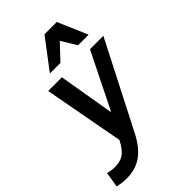

<svg xmlns="http://www.w3.org/2000/svg" viewBox="-322 -912 1218 1218"><g transform="rotate(-45 287.0 -303.0)"><path d="M-9 92 -26 195C2 202 26 205 53 205C164 205 235 154 297 32L590 -540H470L285 -167H281L218 -540H95L195 0L193 3C155 76 118 101 54 101C32 101 12 98 -9 92ZM181 -611H276L372 -713L434 -611H529L443 -811H333Z"/></g></svg>

Font: CommitMono
Style: Bold Italic
Weight: 700
Monospace: yes
Designer: Eigil Nikolajsen
Foundry: Eigil Nikolajsen
Version: Version 1.143